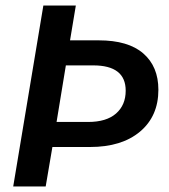

<svg xmlns="http://www.w3.org/2000/svg" viewBox="-20 -670 607 690"><path d="M27.5 0 135.8 -650H252.5L231.7 -525H335Q440.8 -525 495 -477.9Q549.2 -430.8 549.2 -347.5Q549.2 -252.5 483.3 -197.1Q417.5 -141.7 303.3 -141.7H168.3L144.2 0ZM183.3 -231.7H296.7Q362.5 -231.7 397.1 -262.1Q431.7 -292.5 431.7 -344.2Q431.7 -435 315 -435H216.7Z"/></svg>

Font: Familjen Grotesk GF Medium
Style: Italic
Weight: 500
Designer: Anders Wikstroem, Jonas Baeckman, Matilda Gysing, Kristian Moeller
Foundry: Familjen STHML AB
Version: Version 2.000; Beta; Release 4; Build 6